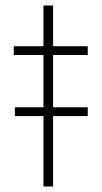

<svg xmlns="http://www.w3.org/2000/svg" viewBox="-20 -678 369 698"><path d="M34 -256V-288H299V-256ZM138 0V-478H30V-510H138V-658H173V-510H299V-478H173V0Z"/></svg>

Font: Saira Thin
Style: Regular
Weight: 100
Designer: Hector Gatti with collaboration of the Omnibus-Type team
Foundry: Omnibus-Type
Version: Version 1.101